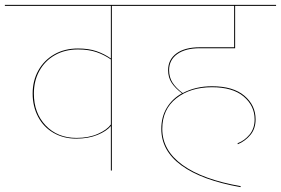

<svg xmlns="http://www.w3.org/2000/svg" viewBox="-31 -700 1153 788"><path d="M570 -676H428V0H424V-183Q407 -162 369.5 -146.5Q332 -131 282 -131Q230 -131 189 -154.5Q148 -178 125.5 -220.5Q103 -263 103 -316Q103 -369 126.5 -411Q150 -453 192 -477Q234 -501 289 -501Q333 -501 365 -490Q397 -479 424 -460V-676H-11V-680H570ZM424 -189V-456Q397 -475 365 -486Q333 -497 289 -497Q235 -497 194 -473.5Q153 -450 130.5 -409Q108 -368 108 -316Q108 -236 156.5 -185Q205 -134 283 -134Q333 -134 370.5 -150.5Q408 -167 424 -189Z M663 -412Q663 -383 677 -361Q691 -339 719 -318Q772 -346 839 -346Q926 -346 972 -307Q1018 -268 1018 -210Q1018 -172 997 -146.5Q976 -121 945 -108L944 -112Q973 -123 993.5 -148Q1014 -173 1014 -210Q1014 -266 969 -304Q924 -342 839 -342Q750 -342 692.5 -296.5Q635 -251 635 -171Q635 -83 718 -23Q801 37 957 64L956 68Q798 40 714.5 -20.5Q631 -81 631 -171Q631 -220 653.5 -257.5Q676 -295 716 -317Q688 -338 673.5 -360Q659 -382 659 -412Q659 -456 693.5 -481Q728 -506 789 -506H930V-676H549V-680H1102V-676H934V-502H789Q730 -502 696.5 -478Q663 -454 663 -412Z"/></svg>

Font: FiraGO Four
Style: Regular
Weight: 100
Designer: bBox Type
Foundry: bBox Type GmbH
Version: Version 1.001